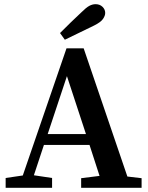

<svg xmlns="http://www.w3.org/2000/svg" viewBox="-20 -898 709 918"><path d="M300 -534 208 -257H391ZM7 0V-47L89 -59L298 -667H380L589 -54L657 -46V0H368V-46L456 -57L408 -205H190L142 -60L229 -47V0ZM267 -740Q293 -766 318.5 -791Q344 -816 369 -839Q392 -862 407 -870Q422 -878 437 -878Q457 -878 470 -865.5Q483 -853 483 -836Q483 -823 472.5 -807.5Q462 -792 430 -776Q395 -759 360 -742Q325 -725 290 -708Z"/></svg>

Font: Source Serif Pro SemiBold
Style: Regular
Weight: 600
Designer: Frank Grießhammer
Foundry: Adobe Systems Incorporated
Version: Version 3.001;hotconv 1.0.111;makeotfexe 2.5.65597